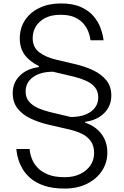

<svg xmlns="http://www.w3.org/2000/svg" viewBox="-20 -862 719 1116"><path d="M355 234Q286 234 237.5 217.5Q189 201 158.5 175Q128 149 111 119.5Q94 90 86.5 64Q79 38 77 21Q75 4 75 4H152Q152 4 154 20.5Q156 37 165.5 61.5Q175 86 196.5 110.5Q218 135 257 151.5Q296 168 357 168Q407 168 445.5 149.5Q484 131 505.5 99.5Q527 68 527 28Q527 -14 508 -41Q489 -68 457.5 -83.5Q426 -99 389 -108L259 -138Q205 -151 158 -173Q111 -195 82.5 -231Q54 -267 54 -321Q54 -381 95 -422Q136 -463 206 -472V-478Q150 -506 122.5 -544.5Q95 -583 95 -639Q95 -699 125.5 -745Q156 -791 210 -816.5Q264 -842 334 -842Q405 -842 451.5 -820.5Q498 -799 524.5 -767Q551 -735 563 -703Q575 -671 578.5 -649.5Q582 -628 582 -628H506Q506 -628 503.5 -643Q501 -658 492.5 -680Q484 -702 465.5 -724Q447 -746 415 -761Q383 -776 332 -776Q278 -776 242 -757Q206 -738 188 -707.5Q170 -677 170 -641Q170 -588 207 -559Q244 -530 307 -515L422 -488Q476 -475 522.5 -453Q569 -431 598 -395.5Q627 -360 627 -306Q627 -246 585.5 -204.5Q544 -163 475 -154V-149Q535 -129 569.5 -83.5Q604 -38 604 25Q604 83 573 130.5Q542 178 486 206Q430 234 355 234ZM391 -182Q465 -182 508 -213Q551 -244 551 -296Q551 -332 531 -355.5Q511 -379 478 -393.5Q445 -408 407 -417L288 -445Q216 -445 172.5 -414Q129 -383 129 -330Q129 -294 149.5 -270.5Q170 -247 203 -233Q236 -219 273 -210Z"/></svg>

Font: Be Vietnam Pro Light
Style: Regular
Weight: 300
Designer: Lam Bao, Tony Le, Vietanh Nguyen
Foundry: Yellow Type Foundry
Version: Version 1.002; ttfautohint (v1.8.3)